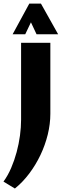

<svg xmlns="http://www.w3.org/2000/svg" viewBox="-49 -806 372 1086"><path d="M235.8 -163.1Q235.8 -105 221.2 -45.2Q206.5 14.6 179.9 70.6Q153.3 126.5 116.5 175.5Q79.6 224.6 35.2 260.3L-29.3 221.2Q-4.4 187 14.2 143.8Q32.7 100.6 45.2 54.2Q57.6 7.8 64 -39.3Q70.3 -86.4 70.3 -128.9V-564H235.8ZM279.8 -612.3H157.7L126 -679.7L93.8 -612.3H22.5L116.7 -785.6H182.6Z"/></svg>

Font: Aclonica
Style: Regular
Weight: 400
Version: Version 1.001